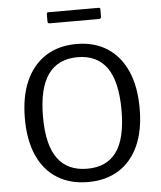

<svg xmlns="http://www.w3.org/2000/svg" viewBox="-62 -993 887 1056"><g transform="rotate(-5 382.0 -465.0)"><path d="M382.3 10Q283.9 10 212.7 -34Q141.5 -77.9 103.3 -162.3Q65.1 -246.8 65.1 -367.6Q65.1 -490.1 103.9 -576.1Q142.7 -662.1 214 -707Q285.2 -752 383 -752Q480.9 -752 551.6 -707Q622.3 -662.1 660.6 -576.8Q699 -491.5 699 -369Q699 -248.2 660.8 -163.6Q622.6 -78.9 551.5 -34.5Q480.4 10 382.3 10ZM383.8 -63.4Q491.5 -63.4 545.1 -137.6Q598.7 -211.9 598.7 -368.2Q598.7 -527 544.3 -603.1Q489.8 -679.2 383 -679.2Q275.3 -679.2 220.3 -602.7Q165.3 -526.2 165.3 -368.2Q165.3 -212.7 220.4 -138Q275.4 -63.4 383.8 -63.4ZM531.2 -930.2V-890.5Q531.2 -878.1 516 -878.1H246.6Q240.2 -878.1 237.9 -881.1Q235.5 -884 235.5 -890V-928.9Q235.5 -939.5 243.5 -939.5H523.2Q531.2 -939.5 531.2 -930.2Z"/></g></svg>

Font: Libre Franklin Thin
Style: Regular
Weight: 100
Designer: Pablo Impallari, Rodrigo Fuenzalida, Nhung Nguyen
Foundry: Impallari Type
Version: Version 3.000